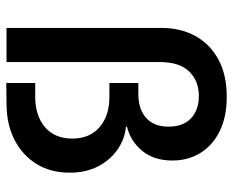

<svg xmlns="http://www.w3.org/2000/svg" viewBox="-86 -664 751 619"><g transform="rotate(90 289.5 -354.5)"><path d="M247.5 0.8V-92.5H291.7Q352.5 -92.5 389.6 -123.8Q426.7 -155 426.7 -212.5Q426.7 -268.3 390 -300Q353.3 -331.7 292.5 -331.7H247.5V-425H282.5Q332.5 -425 360.4 -450.4Q388.3 -475.8 388.3 -522.5Q388.3 -569.2 361.7 -594.6Q335 -620 289.2 -620Q240.8 -620 210.4 -588.8Q180 -557.5 180 -494.2V0H70V-499.2Q70 -560.8 95.8 -608.3Q121.7 -655.8 171.2 -682.9Q220.8 -710 292.5 -710Q356.7 -710 402.5 -687.5Q448.3 -665 472.9 -625.4Q497.5 -585.8 497.5 -535Q497.5 -475.8 466.7 -437.9Q435.8 -400 388.3 -388.3V-385Q426.7 -381.7 460.8 -358.8Q495 -335.8 515.8 -296.2Q536.7 -256.7 536.7 -204.2Q536.7 -142.5 508.8 -97.1Q480.8 -51.7 430.8 -25.8Q380.8 0 313.3 0Z"/></g></svg>

Font: Funnel Sans Light Medium
Style: Regular
Weight: 500
Version: Version 1.000